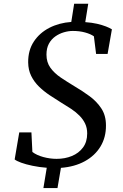

<svg xmlns="http://www.w3.org/2000/svg" viewBox="-20 -866 644 1002"><path d="M206.5 115.5 224 9.5Q184.5 6.5 149.8 -0.8Q115 -8 90.5 -17Q66 -26 56.5 -34L80.5 -175H144L149 -73Q171 -56 206 -46.5Q241 -37 275.5 -37Q319 -37 355 -51.8Q391 -66.5 413 -96Q435 -125.5 435 -169.5Q435 -198.5 424.2 -221Q413.5 -243.5 395 -262.2Q376.5 -281 351.8 -297.5Q327 -314 298.5 -331Q268.5 -349.5 238.2 -369.8Q208 -390 183 -414.5Q158 -439 142.8 -469.8Q127.5 -500.5 127 -540.5Q126.5 -603.5 156.5 -649Q186.5 -694.5 237.5 -720.8Q288.5 -747 352 -751.5L367 -846.5H440.5L425 -750.5Q460 -748 486.8 -741.8Q513.5 -735.5 532.8 -728Q552 -720.5 564 -713L541.5 -584.5H481.5L470 -676.5Q453 -688.5 424.2 -696.5Q395.5 -704.5 360 -704.5Q337.5 -704.5 313.5 -697.5Q289.5 -690.5 268.8 -676Q248 -661.5 235.2 -638Q222.5 -614.5 222.5 -581Q222.5 -541 243 -512.5Q263.5 -484 297.2 -461.2Q331 -438.5 370 -415Q410 -391.5 447.2 -364.2Q484.5 -337 508.8 -300.2Q533 -263.5 533 -211.5Q533.5 -149.5 504.5 -101.5Q475.5 -53.5 422.5 -24.5Q369.5 4.5 298 10L280 115.5Z"/></svg>

Font: Merriweather 20pt
Style: Italic
Weight: 400
Italic angle: -7.8°
Version: Version 2.101